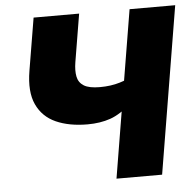

<svg xmlns="http://www.w3.org/2000/svg" viewBox="-52 -781 845 833"><g transform="rotate(-5 370.5 -364.0)"><path d="M317.9 -245.6Q237.8 -245.6 180.4 -271.2Q123 -296.9 97.2 -352.8Q71.3 -408.7 86.4 -499L124.5 -727.5H322.8L288.1 -518.6Q282.2 -482.9 287.4 -456.5Q292.5 -430.2 315.2 -416Q337.9 -401.9 384.8 -401.9Q433.1 -401.9 471.9 -413.8Q510.7 -425.8 533.2 -439L513.7 -323.2Q461.9 -276.4 417.5 -261Q373 -245.6 317.9 -245.6ZM421.9 0 542.5 -727.5H741.2L620.6 0Z"/></g></svg>

Font: Inter 18pt Black
Style: Italic
Weight: 900
Italic angle: -9.3988°
Designer: Rasmus Andersson
Foundry: rsms
Version: Version 4.001;git-66647c0bb